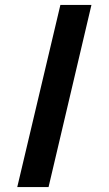

<svg xmlns="http://www.w3.org/2000/svg" viewBox="-20 -736 441 779"><path d="M50 23 225 -716H351L177 23Z"/></svg>

Font: Stick No Bills ExtraBold
Style: Regular
Weight: 800
Version: Version 2.000